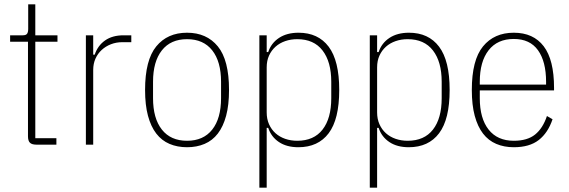

<svg xmlns="http://www.w3.org/2000/svg" viewBox="-20 -672 2645 892"><path d="M149 0Q128 0 119 -9Q110 -18 110 -39V-478H27V-508H86Q101 -508 106 -515.5Q111 -523 111 -538V-652H144V-508H247V-478H144V-30H242V0Z M379 0V-508H413V-418H420Q434 -460 468 -484Q502 -508 554 -508H590V-476H548Q520 -476 495.5 -466.5Q471 -457 452.5 -440Q434 -423 423.5 -399.5Q413 -376 413 -347V0Z M849 12Q804 12 767.5 -3.5Q731 -19 706 -51.5Q681 -84 667.5 -134Q654 -184 654 -254Q654 -393 706 -456.5Q758 -520 849 -520Q940 -520 992 -456.5Q1044 -393 1044 -254Q1044 -184 1030.5 -134Q1017 -84 992 -51.5Q967 -19 930.5 -3.5Q894 12 849 12ZM849 -18Q925 -18 966 -70Q1007 -122 1007 -216V-292Q1007 -386 966 -438Q925 -490 849 -490Q773 -490 732 -438Q691 -386 691 -292V-216Q691 -122 732 -70Q773 -18 849 -18Z M1185 -508H1219V-430H1226Q1240 -472 1276.5 -496Q1313 -520 1367 -520Q1458 -520 1507 -455Q1556 -390 1556 -254Q1556 -118 1507 -53Q1458 12 1366 12Q1312 12 1276 -12Q1240 -36 1226 -78H1219V200H1185ZM1361 -18Q1438 -18 1478.5 -70Q1519 -122 1519 -216V-292Q1519 -385 1478.5 -437.5Q1438 -490 1361 -490Q1331 -490 1305 -481Q1279 -472 1260 -455Q1241 -438 1230 -414Q1219 -390 1219 -359V-150Q1219 -119 1230 -94.5Q1241 -70 1260 -53Q1279 -36 1305 -27Q1331 -18 1361 -18Z M1698 -508H1732V-430H1739Q1753 -472 1789.5 -496Q1826 -520 1880 -520Q1971 -520 2020 -455Q2069 -390 2069 -254Q2069 -118 2020 -53Q1971 12 1879 12Q1825 12 1789 -12Q1753 -36 1739 -78H1732V200H1698ZM1874 -18Q1951 -18 1991.5 -70Q2032 -122 2032 -216V-292Q2032 -385 1991.5 -437.5Q1951 -490 1874 -490Q1844 -490 1818 -481Q1792 -472 1773 -455Q1754 -438 1743 -414Q1732 -390 1732 -359V-150Q1732 -119 1743 -94.5Q1754 -70 1773 -53Q1792 -36 1818 -27Q1844 -18 1874 -18Z M2367 12Q2322 12 2285.5 -3.5Q2249 -19 2224 -51.5Q2199 -84 2185.5 -134Q2172 -184 2172 -254Q2172 -393 2224 -456.5Q2276 -520 2367 -520Q2458 -520 2506 -457Q2554 -394 2554 -264V-252H2209V-216Q2209 -122 2250 -70Q2291 -18 2367 -18Q2430 -18 2466 -47Q2502 -76 2521 -133L2547 -118Q2526 -55 2483 -21.5Q2440 12 2367 12ZM2367 -491Q2291 -491 2250 -438.5Q2209 -386 2209 -292V-279H2517V-292Q2517 -386 2479.5 -438.5Q2442 -491 2367 -491Z"/></svg>

Font: IBM Plex Sans Condensed ExtraLight
Style: Regular
Weight: 200
Width: 3
Designer: Mike Abbink, Paul van der Laan, Pieter van Rosmalen
Foundry: Bold Monday
Version: Version 1.3